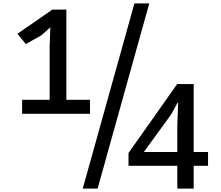

<svg xmlns="http://www.w3.org/2000/svg" viewBox="-20 -1117 1311 1137"><path d="M111 -443V-526H274V-841L278 -955L225 -908L133 -856L83 -917L290 -1060H373V-526H513V-443ZM470 0 776 -1097H864L558 0ZM1030 0V-135H741V-211L1029 -619H1127V-217H1212V-135H1127V0ZM832 -217H1030V-373L1035 -508H1031L994 -440Z"/></svg>

Font: Menbere
Style: Regular
Weight: 400
Designer: Aleme Tadesse
Foundry: Sorkin Type Co
Version: Version 1.000